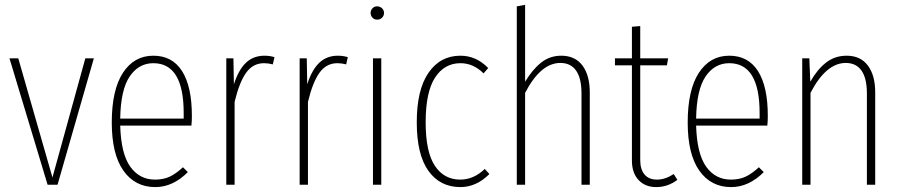

<svg xmlns="http://www.w3.org/2000/svg" viewBox="-20 -760 3707 790"><path d="M366.2 -520 216.8 0H175.8L19 -520H55.2L195.8 -29.8L331.1 -520Z M769.5 -283.2Q769.5 -260.7 767.6 -243.2H474.6Q478 -127 516.1 -74Q554.2 -21 617.7 -21Q652.8 -21 678.5 -33.2Q704.1 -45.4 732.9 -71.8L752.9 -51.8Q691.4 9.8 618.7 9.8Q535.6 9.8 487.8 -57.9Q439.9 -125.5 439.9 -255.9Q439.9 -390.1 485.8 -460.4Q531.7 -530.8 610.8 -530.8Q689 -530.8 729.2 -467.3Q769.5 -403.8 769.5 -283.2ZM735.8 -272V-294.9Q735.8 -500 610.8 -500Q550.8 -500 513.7 -445.6Q476.6 -391.1 474.6 -272Z M1068.4 -530.8Q1089.8 -530.8 1109.4 -524.9L1102.5 -495.1Q1084 -500 1066.4 -500Q1021 -500 992.9 -460.9Q964.8 -421.9 945.3 -340.8V0H911.1V-520H940.4L942.4 -413.1Q961.4 -472.7 991.9 -501.7Q1022.5 -530.8 1068.4 -530.8Z M1370.1 -530.8Q1391.6 -530.8 1411.1 -524.9L1404.3 -495.1Q1385.7 -500 1368.2 -500Q1322.8 -500 1294.7 -460.9Q1266.6 -421.9 1247.1 -340.8V0H1212.9V-520H1242.2L1244.1 -413.1Q1263.2 -472.7 1293.7 -501.7Q1324.2 -530.8 1370.1 -530.8Z M1531.7 -733.9Q1543.9 -733.9 1552 -725.8Q1560.1 -717.8 1560.1 -707Q1560.1 -695.3 1552.2 -687.3Q1544.4 -679.2 1531.7 -679.2Q1520 -679.2 1512.5 -687.3Q1504.9 -695.3 1504.9 -707Q1504.9 -717.8 1512.5 -725.8Q1520 -733.9 1531.7 -733.9ZM1548.8 -520V0H1514.6V-520Z M1874.5 -530.8Q1939.5 -530.8 1988.8 -480L1969.7 -458Q1927.7 -500 1874.5 -500Q1808.6 -500 1770 -440.7Q1731.4 -381.3 1731.4 -256.8Q1731.4 -134.8 1769.3 -77.9Q1807.1 -21 1873.5 -21Q1929.2 -21 1974.6 -64.9L1993.7 -43.9Q1939.9 9.8 1874.5 9.8Q1790.5 9.8 1742.7 -57.1Q1694.8 -124 1694.8 -256.8Q1694.8 -390.6 1743.2 -460.7Q1791.5 -530.8 1874.5 -530.8Z M2289.6 -530.8Q2346.2 -530.8 2376.5 -490.5Q2406.7 -450.2 2406.7 -379.9V0H2372.6V-376Q2372.6 -437.5 2350.6 -469.2Q2328.6 -501 2285.6 -501Q2204.6 -501 2140.6 -377.9V0H2106.4V-733.9L2140.6 -740.2V-423.8Q2170.9 -474.1 2206.5 -502.4Q2242.2 -530.8 2289.6 -530.8Z M2752 -43.9 2767.1 -20Q2727.5 9.8 2680.2 9.8Q2634.3 9.8 2607.2 -19.5Q2580.1 -48.8 2580.1 -99.1V-491.2H2510.3V-520H2580.1V-649.9L2614.3 -652.8V-520H2729L2724.1 -491.2H2614.3V-101.1Q2614.3 -63.5 2631.8 -42.2Q2649.4 -21 2683.1 -21Q2717.3 -21 2752 -43.9Z M3139.2 -283.2Q3139.2 -260.7 3137.2 -243.2H2844.2Q2847.7 -127 2885.7 -74Q2923.8 -21 2987.3 -21Q3022.5 -21 3048.1 -33.2Q3073.7 -45.4 3102.5 -71.8L3122.6 -51.8Q3061 9.8 2988.3 9.8Q2905.3 9.8 2857.4 -57.9Q2809.6 -125.5 2809.6 -255.9Q2809.6 -390.1 2855.5 -460.4Q2901.4 -530.8 2980.5 -530.8Q3058.6 -530.8 3098.9 -467.3Q3139.2 -403.8 3139.2 -283.2ZM3105.5 -272V-294.9Q3105.5 -500 2980.5 -500Q2920.4 -500 2883.3 -445.6Q2846.2 -391.1 2844.2 -272Z M3463.9 -530.8Q3520.5 -530.8 3550.8 -490.5Q3581.1 -450.2 3581.1 -379.9V0H3546.9V-376Q3546.9 -437.5 3524.9 -469.2Q3502.9 -501 3460 -501Q3378.9 -501 3314.9 -377.9V0H3280.8V-520H3310.1L3314 -423.8Q3343.3 -475.1 3379.4 -502.9Q3415.5 -530.8 3463.9 -530.8Z"/></svg>

Font: Fira Sans Compressed UltraLight
Style: Regular
Weight: 200
Width: 1
Designer: Carrois Corporate & Edenspiekermann AG
Foundry: Carrois Corporate GbR & Edenspiekermann AG
Version: Version 4.203;PS 004.203;hotconv 1.0.88;makeotf.lib2.5.64775